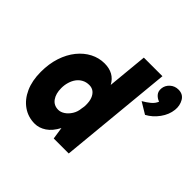

<svg xmlns="http://www.w3.org/2000/svg" viewBox="-172 -892 1099 1099"><g transform="rotate(45 377.0 -343.0)"><path d="M241.5 17.5Q188 17.5 146 -11.8Q104 -41 80.2 -93.8Q56.5 -146.5 56.5 -217Q56.5 -283 74.2 -336.8Q92 -390.5 123.2 -429.2Q154.5 -468 195 -489Q235.5 -510 281 -510Q319.5 -510 347.5 -494.5Q375.5 -479 392.5 -447.5L416 -692H566.5L500 0H378.5L367.5 -73.5Q343 -26.5 309.8 -4.5Q276.5 17.5 241.5 17.5ZM281 -134Q300 -134 319.5 -147Q339 -160 353.2 -182.8Q367.5 -205.5 370 -234.5L372.5 -249Q373.5 -253.5 373.5 -258.2Q373.5 -263 373.5 -266Q374 -295 366 -316Q358 -337 343 -348.8Q328 -360.5 306.5 -360.5Q282 -360.5 263 -350.2Q244 -340 231.2 -322.5Q218.5 -305 211.8 -282.2Q205 -259.5 205 -234.5Q205 -189.5 224.8 -161.8Q244.5 -134 281 -134ZM652.5 -465 583 -507Q607 -520.5 627.5 -537.2Q648 -554 656 -575.5Q637 -581.5 623.2 -597Q609.5 -612.5 611.5 -637Q614 -664.5 635.2 -683.8Q656.5 -703 686 -703Q723 -703 740.2 -673.5Q757.5 -644 753.5 -607Q749 -564.5 720.8 -525.5Q692.5 -486.5 652.5 -465Z"/></g></svg>

Font: Karla ExtraBold
Style: Italic
Weight: 800
Italic angle: -8°
Designer: Jonathan Pinhorn
Version: Version 2.004;gftools[0.9.33]